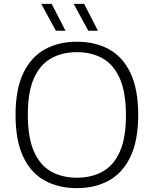

<svg xmlns="http://www.w3.org/2000/svg" viewBox="-20 -965 796 994"><path d="M378 9Q283 9 211.5 -30.2Q140 -69.5 100.2 -153.2Q60.5 -237 60.5 -370Q60.5 -503 100.8 -586.8Q141 -670.5 212.5 -709.8Q284 -749 378 -749Q473 -749 544.5 -709.8Q616 -670.5 655.8 -586.5Q695.5 -502.5 695.5 -370Q695.5 -237.5 655.2 -153.5Q615 -69.5 543.5 -30.2Q472 9 378 9ZM378 -45Q454 -45 511.2 -76.8Q568.5 -108.5 600.2 -179.5Q632 -250.5 632 -367.5Q632 -487.5 600 -559.2Q568 -631 511 -663Q454 -695 378 -695Q302.5 -695 245.2 -663.2Q188 -631.5 156 -560.5Q124 -489.5 124 -372.5Q124 -252.5 155.8 -180.8Q187.5 -109 244.8 -77Q302 -45 378 -45ZM437 -806 361.5 -945H415.5L487 -806ZM269 -806 193.5 -945H247.5L319 -806Z"/></svg>

Font: Encode Sans SemiExpanded Light
Style: Regular
Weight: 300
Width: 6
Designer: Multiple Designers
Foundry: Impallari Type
Version: Version 3.002